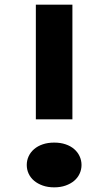

<svg xmlns="http://www.w3.org/2000/svg" viewBox="-20 -783 459 813"><path d="M131.8 -763.2H286.6V-277.8H131.8ZM93.3 -84.5Q93.3 -104 101.3 -121.3Q109.4 -138.7 124.5 -151.6Q139.6 -164.6 161.1 -171.9Q182.6 -179.2 209.5 -179.2Q236.3 -179.2 257.8 -171.9Q279.3 -164.6 294.2 -151.6Q309.1 -138.7 317.1 -121.3Q325.2 -104 325.2 -84.5Q325.2 -64.9 317.1 -47.6Q309.1 -30.3 294.2 -17.6Q279.3 -4.9 257.8 2.7Q236.3 10.3 209.5 10.3Q182.6 10.3 161.1 2.7Q139.6 -4.9 124.5 -17.6Q109.4 -30.3 101.3 -47.6Q93.3 -64.9 93.3 -84.5Z"/></svg>

Font: Krona One
Style: Regular
Weight: 400
Version: Version 1.003